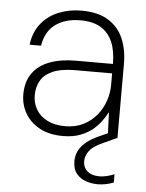

<svg xmlns="http://www.w3.org/2000/svg" viewBox="-51 -550 602 789"><g transform="rotate(5 249.5 -155.5)"><path d="M222 12Q164 12 124.5 -10Q85 -32 65 -67.5Q45 -103 45 -144Q45 -197 70 -232Q95 -267 141 -284Q187 -301 248 -301H401Q401 -354 385.5 -391Q370 -428 337.5 -448Q305 -468 253 -468Q191 -468 150.5 -439Q110 -410 100 -350H53Q60 -404 89 -439Q118 -474 161 -491Q204 -508 253 -508Q322 -508 364.5 -481.5Q407 -455 426.5 -409.5Q446 -364 446 -305V0H406L402 -101H401Q393 -85 379 -65.5Q365 -46 344 -28.5Q323 -11 293 0.5Q263 12 222 12ZM227 -29Q270 -29 302.5 -45.5Q335 -62 357 -89Q379 -116 390 -148.5Q401 -181 401 -213V-262H251Q191 -262 156 -246.5Q121 -231 106.5 -204.5Q92 -178 92 -145Q92 -113 107.5 -86.5Q123 -60 153.5 -44.5Q184 -29 227 -29ZM382 197Q357 197 333 189Q309 181 293.5 162Q278 143 278 110Q278 89 287 69.5Q296 50 317 32Q338 14 373 -1L431 -27L446 0L383 29Q346 46 332 66Q318 86 318 107Q318 133 336 148.5Q354 164 386 164Q400 164 416.5 160Q433 156 447 150V184Q433 190 415.5 193.5Q398 197 382 197Z"/></g></svg>

Font: DM Sans 28pt ExtraLight
Style: Regular
Weight: 250
Version: Version 4.004;gftools[0.9.30]